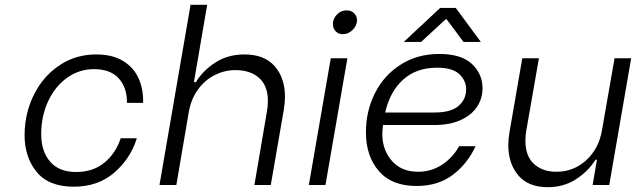

<svg xmlns="http://www.w3.org/2000/svg" viewBox="-20 -768 2640 797"><path d="M82 -207Q82 -231 85 -255Q94 -330 132 -395.5Q170 -461 234 -501.5Q298 -542 380 -542Q448 -542 492.5 -514Q537 -486 556.5 -440Q576 -394 574 -341H507Q508 -403 473.5 -442Q439 -481 370 -481Q309 -481 259 -445.5Q209 -410 180 -348Q151 -286 151 -211Q151 -140 188 -97Q225 -54 296 -54Q366 -54 413 -92.5Q460 -131 481 -194H548Q522 -110 454.5 -51.5Q387 7 286 7Q182 7 132 -54.5Q82 -116 82 -207Z M771 -748H840L785 -427H793Q822 -475 874 -508.5Q926 -542 994 -542Q1078 -542 1120.5 -493Q1163 -444 1163 -366Q1163 -342 1158 -312L1104 0H1036L1088 -305Q1092 -326 1092 -349Q1092 -412 1055.5 -444.5Q1019 -477 957 -477Q913 -477 872.5 -457Q832 -437 803 -398Q774 -359 764 -305L712 0H642Z M1353 -526H1422L1331 0H1262ZM1362 -668Q1362 -691 1379 -708Q1396 -725 1419 -725Q1438 -725 1450 -713Q1462 -701 1462 -684Q1462 -662 1444 -644Q1426 -626 1403 -626Q1385 -626 1373.5 -638Q1362 -650 1362 -668Z M1499 -219Q1499 -307 1536.5 -381.5Q1574 -456 1643.5 -500Q1713 -544 1803 -544Q1895 -544 1939 -502.5Q1983 -461 1983 -402Q1983 -359 1960 -324.5Q1937 -290 1892 -269.5Q1847 -249 1782 -249H1570L1569 -242Q1567 -222 1567 -212Q1567 -146 1606.5 -100.5Q1646 -55 1716 -55Q1770 -55 1814.5 -84Q1859 -113 1886 -161H1954Q1921 -89 1860 -42.5Q1799 4 1709 4Q1606 4 1552.5 -58Q1499 -120 1499 -219ZM1784 -301Q1852 -301 1883.5 -328.5Q1915 -356 1915 -397Q1915 -433 1887 -460Q1859 -487 1794 -487Q1708 -487 1653 -437Q1598 -387 1579 -301ZM1807 -735H1872L1976 -594H1904L1834 -688H1830L1728 -594H1656Z M2509 0H2440L2458 -105H2452Q2422 -57 2371 -24Q2320 9 2254 9Q2173 9 2131.5 -40Q2090 -89 2090 -166Q2090 -190 2095 -220L2148 -526H2217L2165 -228Q2161 -207 2161 -184Q2161 -120 2196.5 -87.5Q2232 -55 2290 -55Q2361 -55 2413.5 -103Q2466 -151 2479 -228L2531 -526H2600Z"/></svg>

Font: Be Vietnam Light
Style: Italic
Weight: 300
Italic angle: -9.222°
Designer: Gabriel Lam
Foundry: TypeRant
Version: Version 3.000